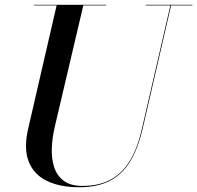

<svg xmlns="http://www.w3.org/2000/svg" viewBox="-20 -770 826 805"><path d="M312 15Q230.5 15 175.8 -12Q121 -39 100 -93.5Q79 -148 98 -230L218 -750H330L210 -240Q199 -193 197.2 -148.8Q195.5 -104.5 207.2 -68.8Q219 -33 247.5 -11.8Q276 9.5 325 9.5Q398 9.5 447.2 -18.8Q496.5 -47 527.2 -100.2Q558 -153.5 575 -230L695 -750H698L578 -230Q560 -151.5 528 -96.8Q496 -42 443.5 -13.5Q391 15 312 15ZM123 -747.5V-750H425V-747.5ZM591.5 -747.5V-750H786.5V-747.5Z"/></svg>

Font: Bodoni Moda 72pt Medium
Style: Italic
Weight: 500
Italic angle: -13°
Designer: Owen Earl
Foundry: indestructible type
Version: Version 2.004